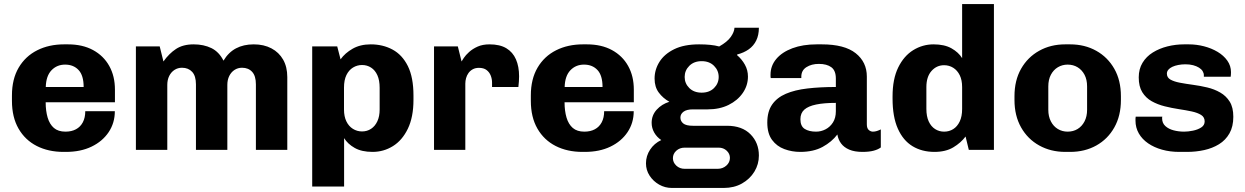

<svg xmlns="http://www.w3.org/2000/svg" viewBox="-20 -740 6146 948"><path d="M293.5 10Q219 10 161.5 -19.2Q104 -48.5 71.5 -105Q39 -161.5 39 -242V-269Q39 -349.5 72.2 -406Q105.5 -462.5 163.8 -491.8Q222 -521 296.5 -521H315.5Q387.5 -521 439.5 -492.8Q491.5 -464.5 519.5 -414.2Q547.5 -364 547.5 -297.5V-235H205.5Q205.5 -192.5 215.2 -159.5Q225 -126.5 246.2 -108.2Q267.5 -90 303 -90Q333.5 -90 355.2 -101.8Q377 -113.5 389 -136.2Q401 -159 401 -191H547Q547 -133 516.5 -87.5Q486 -42 432 -16Q378 10 306 10ZM206 -310.5H393Q393 -367.5 368 -394.2Q343 -421 301.5 -421Q261 -421 234.2 -393Q207.5 -365 206 -310.5Z M651 0V-511H768.5L787 -436.5Q814.5 -475.5 849 -498.2Q883.5 -521 936 -521Q986 -521 1023.8 -502.5Q1061.5 -484 1083.5 -440.5Q1108 -481.5 1145.2 -501.2Q1182.5 -521 1233 -521Q1283 -521 1320.2 -501.2Q1357.5 -481.5 1378 -445.5Q1398.5 -409.5 1398.5 -359.5V0H1243.5V-323.5Q1243.5 -365 1225 -385.2Q1206.5 -405.5 1175 -405.5Q1154.5 -405.5 1138 -394.8Q1121.5 -384 1112 -365Q1102.5 -346 1102.5 -321V0H947.5V-323.5Q947.5 -365 928.8 -385.2Q910 -405.5 878.5 -405.5Q858 -405.5 841.5 -394.8Q825 -384 815.5 -365Q806 -346 806 -321V0Z M1521.5 181V-511H1645L1661.5 -447Q1683.5 -478 1721.2 -499.5Q1759 -521 1810.5 -521Q1870.5 -521 1918.2 -495.2Q1966 -469.5 1993.8 -413.8Q2021.5 -358 2021.5 -268V-247Q2021.5 -162 1993.8 -104.5Q1966 -47 1920 -18.5Q1874 10 1819.5 10Q1766 10 1731.5 -9.5Q1697 -29 1679 -58V181ZM1767.5 -91Q1792.5 -91 1812.2 -104Q1832 -117 1843.2 -141.2Q1854.5 -165.5 1854.5 -199V-306.5Q1854.5 -344 1843.2 -368.8Q1832 -393.5 1812.2 -406.2Q1792.5 -419 1767.5 -419Q1743.5 -419 1723 -406.5Q1702.5 -394 1690.5 -369.5Q1678.5 -345 1678.5 -307V-199Q1678.5 -165 1690.2 -140.8Q1702 -116.5 1722.5 -103.8Q1743 -91 1767.5 -91Z M2123 0V-511H2240.5L2259 -436.5Q2261.5 -441 2270.2 -454.2Q2279 -467.5 2296 -483Q2313 -498.5 2338 -509.8Q2363 -521 2397 -521Q2448 -521 2480 -501.8Q2512 -482.5 2527.5 -447Q2543 -411.5 2543 -363Q2543 -351.5 2542 -337.2Q2541 -323 2539.5 -310.5H2409.5V-332.5Q2409.5 -350 2403 -366.8Q2396.5 -383.5 2382.5 -394.2Q2368.5 -405 2344.5 -405Q2327 -405 2314 -397.8Q2301 -390.5 2293 -379.2Q2285 -368 2281.2 -354.2Q2277.5 -340.5 2277.5 -327V0Z M2855.5 10Q2781 10 2723.5 -19.2Q2666 -48.5 2633.5 -105Q2601 -161.5 2601 -242V-269Q2601 -349.5 2634.2 -406Q2667.5 -462.5 2725.8 -491.8Q2784 -521 2858.5 -521H2877.5Q2949.5 -521 3001.5 -492.8Q3053.5 -464.5 3081.5 -414.2Q3109.5 -364 3109.5 -297.5V-235H2767.5Q2767.5 -192.5 2777.2 -159.5Q2787 -126.5 2808.2 -108.2Q2829.5 -90 2865 -90Q2895.5 -90 2917.2 -101.8Q2939 -113.5 2951 -136.2Q2963 -159 2963 -191H3109Q3109 -133 3078.5 -87.5Q3048 -42 2994 -16Q2940 10 2868 10ZM2768 -310.5H2955Q2955 -367.5 2930 -394.2Q2905 -421 2863.5 -421Q2823 -421 2796.2 -393Q2769.5 -365 2768 -310.5Z M3297.5 188Q3263.5 188 3234.5 171.5Q3205.5 155 3187.5 127.5Q3169.5 100 3169.5 66.5Q3169.5 30 3189.8 -1Q3210 -32 3245 -48.5Q3223 -63 3210.2 -85.5Q3197.5 -108 3197.5 -133.5Q3197.5 -171 3222.5 -198.5Q3247.5 -226 3285 -237.5Q3253.5 -255 3232.8 -282.8Q3212 -310.5 3212 -352Q3212 -396 3236 -434.5Q3260 -473 3308.8 -497Q3357.5 -521 3432 -521Q3461.5 -521 3486.5 -518.5Q3511.5 -516 3531 -510.5Q3571.5 -533.5 3588.5 -558Q3605.5 -582.5 3606.5 -603H3727Q3727 -567 3714 -540.2Q3701 -513.5 3677 -496.5Q3653 -479.5 3620 -471L3619 -468Q3643 -447.5 3658 -420.5Q3673 -393.5 3673 -362Q3673 -318 3647.5 -281Q3622 -244 3577.5 -222Q3533 -200 3474.5 -200H3401.5Q3370.5 -200 3355 -188.5Q3339.5 -177 3339.5 -159.5Q3339.5 -142 3353.5 -130.5Q3367.5 -119 3401.5 -119H3569.5Q3644 -119 3685.5 -77Q3727 -35 3727 28Q3727 71 3704.8 107.5Q3682.5 144 3643.5 166Q3604.5 188 3553.5 188ZM3360.5 93.5H3523.5Q3548.5 93.5 3566.2 77.8Q3584 62 3584 39.5Q3584 19 3568 4Q3552 -11 3528.5 -11H3360.5Q3336 -11 3319.2 4.2Q3302.5 19.5 3302.5 41Q3302.5 62 3319.2 77.8Q3336 93.5 3360.5 93.5ZM3444.5 -282.5Q3482.5 -282.5 3505.5 -305.2Q3528.5 -328 3528.5 -360Q3528.5 -392 3505.5 -415Q3482.5 -438 3444.5 -438Q3406.5 -438 3383.5 -415Q3360.5 -392 3360.5 -360Q3360.5 -328 3383.5 -305.2Q3406.5 -282.5 3444.5 -282.5Z M3931 10Q3890 10 3852.8 -3.8Q3815.5 -17.5 3792 -49.2Q3768.5 -81 3768.5 -135Q3768.5 -189 3792.2 -223.5Q3816 -258 3860.2 -277Q3904.5 -296 3967 -303.2Q4029.5 -310.5 4107 -310.5V-352Q4107 -391.5 4084.8 -408Q4062.5 -424.5 4023 -424.5Q3987 -424.5 3961.8 -408.5Q3936.5 -392.5 3936.5 -361.5V-354.5H3785.5Q3784.5 -357.5 3784.5 -362.2Q3784.5 -367 3784.5 -371.5Q3784.5 -415 3812.8 -448.8Q3841 -482.5 3892.5 -501.8Q3944 -521 4012.5 -521H4037.5Q4150 -521 4205 -477.2Q4260 -433.5 4260 -362V-126Q4260 -106.5 4269.5 -98.2Q4279 -90 4290 -90Q4299.5 -90 4309.8 -93.2Q4320 -96.5 4329 -101V-12Q4316 -2 4293.8 4Q4271.5 10 4238 10Q4199.5 10 4173.2 -1.2Q4147 -12.5 4132.8 -31.8Q4118.5 -51 4114.5 -76Q4087 -39.5 4041.8 -14.8Q3996.5 10 3931 10ZM4009 -90Q4034 -90 4056.2 -101.5Q4078.5 -113 4092.8 -135.5Q4107 -158 4107 -190.5V-232Q4049 -232 4010 -224Q3971 -216 3951.5 -198.8Q3932 -181.5 3932 -151.5Q3932 -117 3953.2 -103.5Q3974.5 -90 4009 -90Z M4594 10Q4532 10 4485.5 -18.2Q4439 -46.5 4413 -105Q4387 -163.5 4387 -253V-264Q4387 -350 4415 -407Q4443 -464 4489.2 -492.5Q4535.5 -521 4589.5 -521Q4643 -521 4677.8 -501.5Q4712.5 -482 4730.5 -453V-720H4887.5V0H4763.5L4747.5 -66Q4724.5 -35 4687 -12.5Q4649.5 10 4594 10ZM4641.5 -90Q4666.5 -90 4686.5 -102.5Q4706.5 -115 4718.5 -140Q4730.5 -165 4730.5 -202V-310Q4730.5 -344.5 4718.8 -368.5Q4707 -392.5 4686.8 -405.2Q4666.5 -418 4641.5 -418Q4604.5 -418 4579.2 -389.5Q4554 -361 4554 -310V-202.5Q4554 -165.5 4565.5 -140.5Q4577 -115.5 4597 -102.8Q4617 -90 4641.5 -90Z M5240 10Q5168 10 5111 -21.8Q5054 -53.5 5021.5 -111.2Q4989 -169 4989 -246V-265Q4989 -343 5021.5 -400.2Q5054 -457.5 5110.8 -489.2Q5167.5 -521 5239.5 -521H5263.5Q5336 -521 5392.8 -489.2Q5449.5 -457.5 5482 -400.2Q5514.5 -343 5514.5 -265V-246Q5514.5 -168.5 5482 -110.8Q5449.5 -53 5392.8 -21.5Q5336 10 5264 10ZM5251.5 -90Q5279 -90 5300.5 -103Q5322 -116 5334.8 -140.5Q5347.5 -165 5347.5 -198V-313Q5347.5 -347 5334.8 -371Q5322 -395 5300.5 -408Q5279 -421 5251.5 -421Q5225 -421 5203.2 -408Q5181.5 -395 5168.8 -371Q5156 -347 5156 -313V-198Q5156 -165 5168.8 -140.5Q5181.5 -116 5203.2 -103Q5225 -90 5251.5 -90Z M5802.5 10Q5757 10 5717.8 -1Q5678.5 -12 5649 -32.2Q5619.5 -52.5 5603 -81Q5586.5 -109.5 5586.5 -144.5Q5586.5 -150 5586.5 -154Q5586.5 -158 5587.5 -164H5719Q5718 -161.5 5718 -159.5Q5718 -157.5 5718 -155.5Q5718 -132 5734 -117.5Q5750 -103 5774.8 -96.5Q5799.5 -90 5826.5 -90Q5846.5 -90 5870 -94.8Q5893.5 -99.5 5910.8 -110.5Q5928 -121.5 5928 -140.5Q5928 -161.5 5910.5 -172.5Q5893 -183.5 5864 -189.8Q5835 -196 5800.2 -201.2Q5765.5 -206.5 5730.5 -215.2Q5695.5 -224 5666.5 -240.2Q5637.5 -256.5 5620 -284.8Q5602.5 -313 5602.5 -358Q5602.5 -399 5621.2 -430Q5640 -461 5672.2 -481Q5704.5 -501 5744.5 -511Q5784.5 -521 5826.5 -521H5850Q5887.5 -521 5924.5 -511.5Q5961.5 -502 5991.8 -484Q6022 -466 6040 -440.5Q6058 -415 6058 -383.5Q6058 -377.5 6057.5 -371Q6057 -364.5 6056.5 -361H5924V-368.5Q5924 -379 5918 -388.8Q5912 -398.5 5900 -406Q5888 -413.5 5871.2 -418Q5854.5 -422.5 5833 -422.5Q5814.5 -422.5 5797.8 -419.2Q5781 -416 5768.2 -410Q5755.5 -404 5748.5 -395.5Q5741.5 -387 5741.5 -376.5Q5741.5 -357 5759.2 -347Q5777 -337 5806.2 -331.5Q5835.5 -326 5870.8 -321.2Q5906 -316.5 5940.8 -308.2Q5975.5 -300 6004.8 -283.2Q6034 -266.5 6051.8 -238Q6069.5 -209.5 6069.5 -163.5Q6069.5 -115 6050.5 -81.5Q6031.5 -48 5999 -28Q5966.5 -8 5925.8 1Q5885 10 5841 10Z"/></svg>

Font: Chivo Medium
Style: Regular
Weight: 500
Designer: Hector Gatti
Foundry: Omnibus-Type
Version: Version 2.002